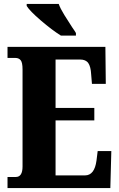

<svg xmlns="http://www.w3.org/2000/svg" viewBox="-20 -951 603 971"><path d="M18 -56H60Q94 -56 94 -109V-600Q94 -635 84.5 -646.5Q75 -658 58 -658H18V-714H513L515 -527H445L441 -575Q439 -614 426.5 -632Q414 -650 385 -650H261V-405H457V-342H261V-64H410Q458 -64 468 -139L474 -187H543L538 0H18ZM115 -921V-931H277Q285 -908 305.5 -875Q326 -842 345 -813Q359 -793 364 -784V-771H288Q243 -799 186.5 -847.5Q130 -896 115 -921Z"/></svg>

Font: Noto Serif CondBlack
Style: Regular
Weight: 900
Width: 3
Designer: Monotype Design Team
Foundry: Monotype Imaging Inc.
Version: Version 1.001